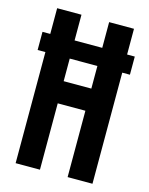

<svg xmlns="http://www.w3.org/2000/svg" viewBox="-108 -769 652 838"><g transform="rotate(15 218.5 -350.0)"><path d="M154.8 -299.8V0H44.9V-502H9.8V-584H44.9V-700.2H154.8V-584H279.8V-700.2H392.1V-584H426.8V-502H392.1V0H279.8V-299.8ZM154.8 -399.9H279.8V-502H154.8Z"/></g></svg>

Font: Bebas Neue Bold
Style: Regular
Weight: 700
Designer: Ryoichi Tsunekawa
Foundry: Ryoichi Tsunekawa
Version: Version 1.300